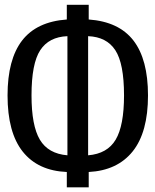

<svg xmlns="http://www.w3.org/2000/svg" viewBox="-20 -758 655 809"><path d="M353.8 -737.9V-675.9Q481 -666.7 542.3 -587.2Q603.6 -507.7 603.6 -355.9Q603.6 -200.5 539 -120Q474.4 -39.5 353.8 -33.3V31.3H261.5V-33.3Q140 -38.5 75.9 -119Q11.8 -199.5 11.8 -355.9Q11.8 -507.7 73.1 -587.2Q134.4 -666.7 261.5 -675.9V-737.9ZM264.1 -605.6Q186.2 -602.6 149.5 -546.4Q112.8 -490.3 112.8 -355.9Q112.8 -228.7 147.9 -169.5Q183.1 -110.3 264.1 -103.6ZM351.3 -605.6V-103.6Q432.3 -110.3 467.4 -169.5Q502.6 -228.7 502.6 -355.9Q502.6 -490.3 465.9 -546.4Q429.2 -602.6 351.3 -605.6Z"/></svg>

Font: Fira Code Retina
Style: Regular
Weight: 450
Monospace: yes
Designer: Carrois Corporate, Edenspiekermann AG, Nikita Prokopov
Foundry: Carrois Corporate, Edenspiekermann AG, Nikita Prokopov
Version: Version 6.002